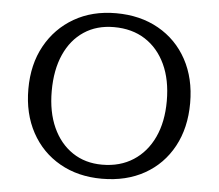

<svg xmlns="http://www.w3.org/2000/svg" viewBox="-53 -809 997 876"><g transform="rotate(5 445.5 -371.0)"><path d="M444 8Q335 8 251.5 -39.5Q168 -87 121.5 -172.5Q75 -258 75 -371Q75 -484 122 -569Q169 -654 252 -702Q335 -750 444 -750Q555 -750 639 -702.5Q723 -655 769.5 -569.5Q816 -484 816 -371Q816 -257 769.5 -171.5Q723 -86 639.5 -39Q556 8 444 8ZM440 -56Q522 -56 582.5 -95Q643 -134 676 -204.5Q709 -275 709 -371Q709 -468 676 -538.5Q643 -609 583 -647.5Q523 -686 440 -686Q361 -686 303 -647.5Q245 -609 213.5 -538.5Q182 -468 182 -371Q182 -275 214 -204.5Q246 -134 304 -95Q362 -56 440 -56Z"/></g></svg>

Font: Hahmlet
Style: Regular
Weight: 400
Designer: Minjoo Ham & Mark Frömberg
Foundry: hypertype
Version: Version 1.002